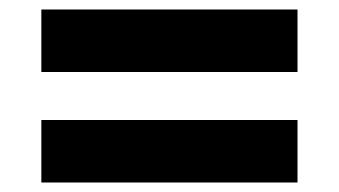

<svg xmlns="http://www.w3.org/2000/svg" viewBox="-20 -503 713 404"><path d="M67 -119V-250.5H606V-119ZM67 -351.5V-483H606V-351.5Z"/></svg>

Font: Anek Latin Expanded
Style: Bold
Weight: 700
Width: 7
Designer: Yesha Goshar
Foundry: Ek Type
Version: Version 1.003